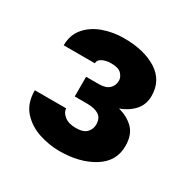

<svg xmlns="http://www.w3.org/2000/svg" viewBox="-101 -812 577 585"><g transform="rotate(30 187.5 -519.0)"><path d="M135.3 -487.8V-557.1H179.7Q204.1 -557.1 216.1 -568.1Q228 -579.1 228 -597.2Q228 -608.4 218 -619.6Q208 -630.9 181.2 -630.9Q164.1 -630.9 150.9 -624.5Q137.7 -618.2 137.7 -606H28.3Q28.3 -643.1 49.6 -667.7Q70.8 -692.4 105 -704.6Q139.2 -716.8 177.2 -716.8Q248.5 -716.8 293 -688.5Q337.4 -660.2 337.4 -606Q337.4 -575.7 318.8 -554.9Q300.3 -534.2 270.5 -523.4Q303.2 -515.1 324 -494.1Q344.7 -473.1 344.7 -434.1Q344.7 -379.9 296.6 -350.1Q248.5 -320.3 177.2 -320.3Q141.6 -320.3 105.5 -332Q69.3 -343.8 44.9 -370.8Q20.5 -397.9 20.5 -443.4H130.9Q130.9 -429.7 145.5 -418Q160.2 -406.2 185.5 -406.2Q212.9 -406.2 223.9 -418.5Q234.9 -430.7 234.9 -445.8Q234.9 -468.8 220.2 -478.3Q205.6 -487.8 179.7 -487.8Z"/></g></svg>

Font: Vazirmatn RD UI Black
Style: Regular
Weight: 900
Designer: Saber Rastikerdar
Foundry: Saber Rastikerdar
Version: Version 33.003